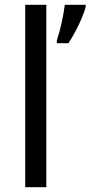

<svg xmlns="http://www.w3.org/2000/svg" viewBox="-20 -780 377 800"><path d="M173 0V-760H85V0ZM337 -751V-760H250C245 -717 230 -650 217 -612V-600H265C295 -644 328 -715 337 -751Z"/></svg>

Font: Noto Sans Osage
Style: Regular
Weight: 400
Designer: Monotype Design Team
Foundry: Monotype Imaging Inc.
Version: Version 2.002